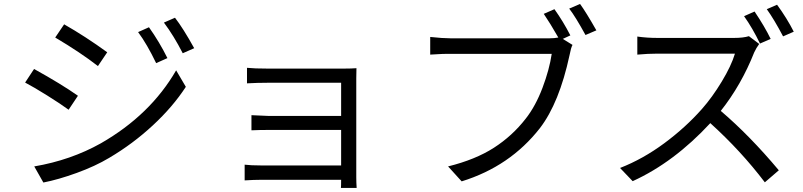

<svg xmlns="http://www.w3.org/2000/svg" viewBox="-20 -890 4040 966"><path d="M674.8 -728.5 729.5 -752.9Q782.2 -678.7 822.3 -597.7L765.6 -572.3Q719.7 -668 674.8 -728.5ZM804.7 -776.4 860.4 -800.8Q901.4 -748 957 -647.5L899.4 -622.1Q854.5 -710 804.7 -776.4ZM257.8 -701.2 302.7 -767.6Q409.2 -707 519.5 -627L472.7 -557.6Q384.8 -626 257.8 -701.2ZM198.2 28.3 152.3 -52.7Q335.9 -84 487.3 -168.9Q736.3 -311.5 866.2 -536.1L915 -453.1Q849.6 -352.5 749 -259.3Q648.4 -166 529.3 -95.7Q459 -53.7 366.2 -20Q273.4 13.7 198.2 28.3ZM106.4 -474.6 151.4 -543Q289.1 -466.8 372.1 -408.2L325.2 -337.9Q285.2 -367.2 217.3 -409.7Q149.4 -452.1 106.4 -474.6Z M1774.4 55.7H1695.3Q1696.3 46.9 1696.3 14.6H1293Q1257.8 14.6 1210.9 17.6V-61.5Q1242.2 -57.6 1293 -57.6H1696.3V-236.3H1335Q1284.2 -236.3 1245.1 -234.4V-310.5Q1319.3 -306.6 1334 -306.6H1696.3V-473.6H1325.2Q1275.4 -473.6 1222.7 -470.7V-548.8Q1259.8 -544.9 1325.2 -544.9H1711.9Q1748 -544.9 1773.4 -546.9Q1772.5 -536.1 1772.5 -496.1V2Q1772.5 28.3 1774.4 55.7Z M2849.6 -711.9 2811.5 -694.3 2860.4 -664.1Q2852.5 -649.4 2845.7 -613.3Q2793.9 -372.1 2696.3 -245.1Q2545.9 -52.7 2302.7 22.5L2234.4 -52.7Q2372.1 -86.9 2464.8 -146.5Q2557.6 -206.1 2625 -293Q2674.8 -356.4 2709.5 -448.2Q2744.1 -540 2755.9 -619.1H2243.2Q2225.6 -619.1 2207.5 -618.7Q2189.5 -618.2 2170.9 -616.7Q2152.3 -615.2 2144.5 -615.2V-704.1Q2208 -697.3 2245.1 -697.3H2746.1Q2768.6 -697.3 2789.1 -701.2Q2747.1 -774.4 2715.8 -820.3L2769.5 -843.8Q2813.5 -782.2 2849.6 -711.9ZM2843.8 -846.7 2898.4 -870.1Q2927.7 -830.1 2980.5 -737.3L2925.8 -713.9Q2875 -806.6 2843.8 -846.7Z M3857.4 -694.3 3803.7 -670.9Q3766.6 -748 3723.6 -808.6L3776.4 -832Q3827.1 -756.8 3857.4 -694.3ZM3748 -708 3799.8 -668.9Q3785.2 -649.4 3774.4 -626Q3710 -462.9 3606.4 -332Q3752 -208 3898.4 -33.2L3828.1 27.3Q3708 -130.9 3553.7 -270.5Q3371.1 -73.2 3163.1 21.5L3099.6 -44.9Q3214.8 -89.8 3322.3 -169.4Q3429.7 -249 3511.7 -341.8Q3563.5 -400.4 3611.3 -479.5Q3659.2 -558.6 3677.7 -620.1H3287.1Q3240.2 -620.1 3186.5 -615.2V-706.1Q3234.4 -699.2 3287.1 -699.2H3673.8Q3719.7 -699.2 3748 -708ZM3837.9 -843.8 3889.6 -866.2Q3939.5 -797.9 3973.6 -730.5L3919.9 -707Q3874 -793.9 3837.9 -843.8Z"/></svg>

Font: GenEi Gothic M Regular
Style: Regular
Weight: 400
Designer: o_tamon (Modified); [Source Han Sans]
Ryoko NISHIZUKA  (kana & ideographs); Paul D. Hunt (Latin, Greek & Cyrillic); Wenl
Version: Version 1.1a;Original Version 1.004